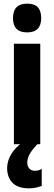

<svg xmlns="http://www.w3.org/2000/svg" viewBox="-20 -788 297 1049"><path d="M128 -768Q169 -768 187 -748Q205 -728 205 -689Q205 -611 128 -611Q51 -611 51 -689Q51 -768 128 -768ZM200 -549V0H56V-549ZM129 102Q129 120 140 132.5Q151 145 170 145Q184 145 192.5 142Q201 139 208 135V228Q197 232 179.5 236.5Q162 241 139 241Q78 241 48.5 211Q19 181 19 130Q19 92 41.5 54Q64 16 109 -14L184 0Q153 33 141 56Q129 79 129 102Z"/></svg>

Font: Noto Sans Gujarati ExtraCondensed ExtraBold
Style: Regular
Weight: 800
Width: 2
Designer: Jelle Bosma - Monotype Design Team, Universal Thirst
Foundry: Monotype Imaging Inc.
Version: Version 2.106; ttfautohint (v1.8.4.7-5d5b)